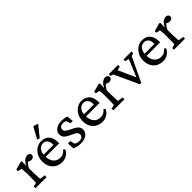

<svg xmlns="http://www.w3.org/2000/svg" viewBox="205 -1726 2799 2799"><g transform="rotate(-45 1605.0 -326.5)"><path d="M32.2 0 29.3 -35.2 89.8 -49.8Q90.8 -54.7 91.8 -66.9Q92.8 -79.1 93.3 -101.1Q93.8 -123 93.8 -154.3L94.7 -230.5Q94.7 -262.7 92.3 -294.4Q89.8 -326.2 86.9 -343.8L24.4 -357.4V-389.6L155.3 -425.8L168.9 -412.1L165 -330.1L168 -329.1Q197.3 -385.7 227.1 -405.8Q256.8 -425.8 284.2 -425.8Q306.6 -425.8 321.8 -414.1Q336.9 -402.3 336.9 -380.9Q336.9 -358.4 320.8 -345.7Q304.7 -333 280.3 -333Q262.7 -333 246.6 -340.8Q230.5 -348.6 215.8 -362.3L233.4 -356.4Q215.8 -344.7 199.2 -323.2Q182.6 -301.8 168 -271.5L168.9 -180.7Q169.9 -156.2 170.9 -130.4Q171.9 -104.5 172.9 -82.5Q173.8 -60.5 174.8 -49.8L259.8 -37.1L257.8 0Z M576.2 7.8Q519.5 7.8 473.6 -17.6Q427.7 -43 401.4 -90.3Q375 -137.7 375 -202.1Q375 -271.5 403.3 -322.3Q431.6 -373 477.5 -400.9Q523.4 -428.7 576.2 -427.7Q652.3 -426.8 695.3 -377.4Q738.3 -328.1 738.3 -236.3V-218.8H438.5V-261.7H673.8L663.1 -249V-269.5Q663.1 -325.2 638.2 -356Q613.3 -386.7 568.4 -386.7Q541 -386.7 515.6 -370.6Q490.2 -354.5 474.6 -321.8Q459 -289.1 459 -239.3V-227.5Q459 -147.5 498.5 -102.5Q538.1 -57.6 600.6 -57.6Q635.7 -57.6 662.6 -70.8Q689.5 -84 714.8 -115.2L739.3 -92.8Q711.9 -42 669.9 -17.1Q627.9 7.8 576.2 7.8ZM587.9 -470.7 548.8 -483.4 645.5 -661.1 723.6 -638.7Z M964.8 7.8Q928.7 7.8 892.6 -0.5Q856.4 -8.8 831.1 -22.5L826.2 -127H874L893.6 -56.6Q925.8 -33.2 971.7 -33.2Q1003.9 -33.2 1024.9 -49.3Q1045.9 -65.4 1045.9 -92.8Q1045.9 -119.1 1027.3 -137.7Q1008.8 -156.2 955.1 -178.7Q885.7 -209 857.4 -237.3Q829.1 -265.6 829.1 -308.6Q829.1 -343.8 850.1 -370.6Q871.1 -397.5 908.2 -412.6Q945.3 -427.7 994.1 -427.7Q1021.5 -427.7 1049.8 -423.3Q1078.1 -418.9 1096.7 -410.2L1107.4 -308.6H1061.5L1038.1 -375Q1028.3 -380.9 1014.6 -384.3Q1001 -387.7 985.4 -387.7Q951.2 -387.7 930.7 -371.6Q910.2 -355.5 910.2 -330.1Q910.2 -300.8 932.6 -282.7Q955.1 -264.6 1011.7 -238.3Q1076.2 -209 1101.6 -180.7Q1127 -152.3 1127 -112.3Q1127 -59.6 1081.1 -25.9Q1035.2 7.8 964.8 7.8Z M1408.2 7.8Q1351.6 7.8 1305.7 -17.6Q1259.8 -43 1233.4 -90.3Q1207 -137.7 1207 -202.1Q1207 -271.5 1235.4 -322.3Q1263.7 -373 1309.6 -400.9Q1355.5 -428.7 1408.2 -427.7Q1484.4 -426.8 1527.3 -377.4Q1570.3 -328.1 1570.3 -236.3V-218.8H1270.5V-261.7H1505.9L1495.1 -249V-269.5Q1495.1 -325.2 1470.2 -356Q1445.3 -386.7 1400.4 -386.7Q1373 -386.7 1347.7 -370.6Q1322.3 -354.5 1306.6 -321.8Q1291 -289.1 1291 -239.3V-227.5Q1291 -147.5 1330.6 -102.5Q1370.1 -57.6 1432.6 -57.6Q1467.8 -57.6 1494.6 -70.8Q1521.5 -84 1546.9 -115.2L1571.3 -92.8Q1543.9 -42 1502 -17.1Q1460 7.8 1408.2 7.8Z M1637.7 0 1634.8 -35.2 1695.3 -49.8Q1696.3 -54.7 1697.3 -66.9Q1698.2 -79.1 1698.7 -101.1Q1699.2 -123 1699.2 -154.3L1700.2 -230.5Q1700.2 -262.7 1697.8 -294.4Q1695.3 -326.2 1692.4 -343.8L1629.9 -357.4V-389.6L1760.7 -425.8L1774.4 -412.1L1770.5 -330.1L1773.4 -329.1Q1802.7 -385.7 1832.5 -405.8Q1862.3 -425.8 1889.6 -425.8Q1912.1 -425.8 1927.2 -414.1Q1942.4 -402.3 1942.4 -380.9Q1942.4 -358.4 1926.3 -345.7Q1910.2 -333 1885.7 -333Q1868.2 -333 1852.1 -340.8Q1835.9 -348.6 1821.3 -362.3L1838.9 -356.4Q1821.3 -344.7 1804.7 -323.2Q1788.1 -301.8 1773.4 -271.5L1774.4 -180.7Q1775.4 -156.2 1776.4 -130.4Q1777.3 -104.5 1778.3 -82.5Q1779.3 -60.5 1780.3 -49.8L1865.2 -37.1L1863.3 0Z M2177.7 3.9 2004.9 -370.1 1959 -384.8 1960.9 -419.9H2151.4L2153.3 -384.8L2092.8 -370.1L2226.6 -73.2L2201.2 -72.3L2324.2 -370.1L2263.7 -384.8L2265.6 -419.9H2427.7L2429.7 -384.8L2383.8 -370.1L2207 3.9Z M2657.2 7.8Q2600.6 7.8 2554.7 -17.6Q2508.8 -43 2482.4 -90.3Q2456.1 -137.7 2456.1 -202.1Q2456.1 -271.5 2484.4 -322.3Q2512.7 -373 2558.6 -400.9Q2604.5 -428.7 2657.2 -427.7Q2733.4 -426.8 2776.4 -377.4Q2819.3 -328.1 2819.3 -236.3V-218.8H2519.5V-261.7H2754.9L2744.1 -249V-269.5Q2744.1 -325.2 2719.2 -356Q2694.3 -386.7 2649.4 -386.7Q2622.1 -386.7 2596.7 -370.6Q2571.3 -354.5 2555.7 -321.8Q2540 -289.1 2540 -239.3V-227.5Q2540 -147.5 2579.6 -102.5Q2619.1 -57.6 2681.6 -57.6Q2716.8 -57.6 2743.7 -70.8Q2770.5 -84 2795.9 -115.2L2820.3 -92.8Q2793 -42 2751 -17.1Q2709 7.8 2657.2 7.8Z M2886.7 0 2883.8 -35.2 2944.3 -49.8Q2945.3 -54.7 2946.3 -66.9Q2947.3 -79.1 2947.8 -101.1Q2948.2 -123 2948.2 -154.3L2949.2 -230.5Q2949.2 -262.7 2946.8 -294.4Q2944.3 -326.2 2941.4 -343.8L2878.9 -357.4V-389.6L3009.8 -425.8L3023.4 -412.1L3019.5 -330.1L3022.5 -329.1Q3051.8 -385.7 3081.5 -405.8Q3111.3 -425.8 3138.7 -425.8Q3161.1 -425.8 3176.3 -414.1Q3191.4 -402.3 3191.4 -380.9Q3191.4 -358.4 3175.3 -345.7Q3159.2 -333 3134.8 -333Q3117.2 -333 3101.1 -340.8Q3085 -348.6 3070.3 -362.3L3087.9 -356.4Q3070.3 -344.7 3053.7 -323.2Q3037.1 -301.8 3022.5 -271.5L3023.4 -180.7Q3024.4 -156.2 3025.4 -130.4Q3026.4 -104.5 3027.3 -82.5Q3028.3 -60.5 3029.3 -49.8L3114.3 -37.1L3112.3 0Z"/></g></svg>

Font: Crimson Pro ExtraLight
Style: Regular
Weight: 400
Version: Version 1.002